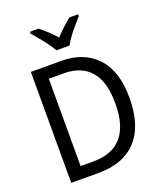

<svg xmlns="http://www.w3.org/2000/svg" viewBox="-167 -1146 987 1161"><g transform="rotate(-20 326.0 -565.0)"><path d="M595 -458Q595 -277 509.5 -185Q424 -93 267 -93H88V-807H283Q428 -807 511.5 -718Q595 -629 595 -458ZM503 -454Q503 -595 443.5 -663Q384 -731 273 -731H176V-169H258Q503 -169 503 -454ZM278 -877Q266 -899 246.5 -925.5Q227 -952 205.5 -978Q184 -1004 166 -1025V-1037H221Q244 -1020 270 -995.5Q296 -971 320 -944Q346 -972 370 -994Q394 -1016 420 -1037H476V-1025Q459 -1006 436.5 -980Q414 -954 394 -927Q374 -900 363 -877Z"/></g></svg>

Font: Noto Sans Telugu UI SemiCondensed
Style: Regular
Weight: 400
Width: 4
Designer: Jelle Bosma - Monotype Design Team
Foundry: Monotype Imaging Inc.
Version: Version 2.005; ttfautohint (v1.8.4.7-5d5b)